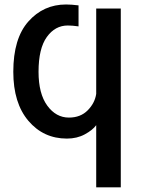

<svg xmlns="http://www.w3.org/2000/svg" viewBox="-20 -588 624 839"><path d="M38.1 -274.4Q38.1 -419.9 104 -494.1Q169.9 -568.4 268.6 -568.4Q292 -568.4 323.2 -564.5V-472.7Q295.9 -476.6 276.4 -476.6Q220.7 -476.6 184.6 -426.3Q148.4 -376 148.4 -274.4Q148.4 -178.7 186.5 -126.5Q224.6 -74.2 281.2 -74.2Q332 -74.2 363.3 -106Q394.5 -137.7 400.4 -177.7V-550.8H507.8V230.5H400.4V-41Q384.8 -19.5 350.6 -1Q316.4 17.6 272.5 17.6Q169.9 17.6 104 -60.1Q38.1 -137.7 38.1 -274.4Z"/></svg>

Font: Gothic A1 SemiBold
Style: Regular
Weight: 600
Version: Version 2.50